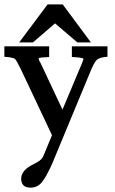

<svg xmlns="http://www.w3.org/2000/svg" viewBox="-24 -625 525 879"><path d="M127 -431H64L194 -605H263L392 -431H330L228 -518ZM352 -337Q354 -344 356 -348Q358 -352 358 -355Q358 -362 305 -364V-413H468V-365Q448 -364 436.5 -360Q425 -356 419 -351Q405 -337 386 -288L215 124Q201 155 189.5 176Q178 197 167 210Q156 223 143.5 228.5Q131 234 116 234Q73 234 73 193Q73 154 129 127Q153 115 160 108Q170 102 178 81L214 -6L71 -309Q62 -327 55.5 -339Q49 -351 44 -356Q39 -359 26.5 -361.5Q14 -364 -4 -365V-413H201V-364Q153 -362 153 -358Q153 -356 154.5 -350.5Q156 -345 161 -338L262 -123Z"/></svg>

Font: New Athena Unicode
Style: Bold
Weight: 700
Designer: J. Rusten 1997; rev. by R. Hancock 2001, 2002, rev. by D. Mastronarde 2002-2021
Foundry: Society for Classical Studies (formerly American Philological Association)
Version: Version 5.008